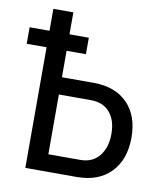

<svg xmlns="http://www.w3.org/2000/svg" viewBox="-96 -778 727 845"><g transform="rotate(10 268.0 -355.5)"><path d="M163.6 -343.8V-76.7H306.2Q360.8 -76.7 391.1 -114.3Q421.4 -151.9 421.4 -212.9Q421.4 -273.9 391.4 -308.8Q361.3 -343.8 306.6 -343.8ZM250 -539.1H163.6V-420.9H307.1Q402.8 -420.4 457 -365Q511.2 -309.6 511.2 -211.9Q511.2 -114.3 456.3 -57.1Q401.4 0 304.2 0H74.2V-539.1H-14.6V-612.8H74.2V-710.9H163.6V-612.8H250Z"/></g></svg>

Font: RobotoCondensed-Regular
Style: Regular
Weight: 400
Designer: Google
Version: Version 2.001201; 2014